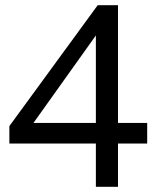

<svg xmlns="http://www.w3.org/2000/svg" viewBox="-20 -717 600 737"><path d="M348 0V-166H16V-233L355 -697H433V-245H545V-166H433V0ZM87 -215 80 -245H348V-602L358 -595Z"/></svg>

Font: Hanken Grotesk
Style: Regular
Weight: 400
Designer: Alfredo Marco Pradil
Foundry: Hanken Design Co.
Version: Version 3.013